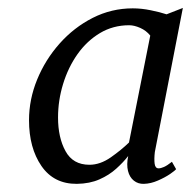

<svg xmlns="http://www.w3.org/2000/svg" viewBox="-20 -822 480 483"><path d="M369.5 -439.5Q367.5 -422 369 -410.2Q370.5 -398.5 379 -398.5Q384.5 -398.5 392.5 -402Q400.5 -405.5 412.5 -415L423 -396.5Q420.5 -393 407.8 -384.2Q395 -375.5 377.2 -367.8Q359.5 -360 342 -359.5Q327.5 -359 316.8 -367.5Q306 -376 302 -392Q298 -408 302.5 -429.5Q290 -413.5 272.2 -397.5Q254.5 -381.5 230.2 -370.8Q206 -360 173.5 -359.5Q115.5 -359 84.2 -404.5Q53 -450 53 -519.5Q53 -572 73.5 -622Q94 -672 130 -712.5Q166 -753 213.2 -777Q260.5 -801 314 -801Q336 -801 359.2 -796.2Q382.5 -791.5 399 -786L440 -802ZM358 -732.5Q348 -745 332.8 -751.8Q317.5 -758.5 305 -758.5Q264.5 -758.5 231.5 -738.8Q198.5 -719 175 -685.8Q151.5 -652.5 138.8 -611Q126 -569.5 126 -526.5Q126 -476 144.8 -441.8Q163.5 -407.5 205 -407.5Q232 -407.5 258.8 -426.2Q285.5 -445 304.5 -463.5Z"/></svg>

Font: Merriweather 7pt Light
Style: Italic
Weight: 300
Italic angle: -7.8°
Designer: Eben Sorkin
Foundry: Eben Sorkin
Version: Version 2.200;gftools[0.9.31]